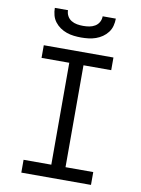

<svg xmlns="http://www.w3.org/2000/svg" viewBox="-102 -1023 803 1091"><g transform="rotate(10 300.0 -477.5)"><path d="M99 0V-74H259V-662H99V-735H501V-662H341V-74H501V0ZM300 -815Q279 -815 257.5 -817.5Q236 -820 216 -827Q196 -834 178.5 -846Q161 -858 148 -875Q135 -892 129.5 -913Q124 -934 124 -955H200Q200 -937 208.5 -921.5Q217 -906 232 -897Q247 -888 264.5 -885Q282 -882 300 -882Q318 -882 335.5 -885Q353 -888 368 -897Q383 -906 391.5 -921.5Q400 -937 400 -955H476Q476 -934 470.5 -913Q465 -892 452 -875Q439 -858 421.5 -846Q404 -834 384 -827Q364 -820 342.5 -817.5Q321 -815 300 -815Z"/></g></svg>

Font: Iosevka HT Extended
Style: Regular
Weight: 400
Width: 7
Monospace: yes
Designer: Belleve Invis
Foundry: Belleve Invis
Version: Version 32.3.0; ttfautohint (v1.8.4)